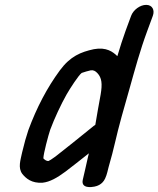

<svg xmlns="http://www.w3.org/2000/svg" viewBox="-20 -726 649 787"><path d="M370.7 -214.4C369.9 -213.8 365.2 -210.7 363.5 -209.4L345 -194.4C311.2 -167.1 244.7 -113.1 207 -84.2C192.6 -73.4 182.1 -67.3 178.5 -65.9C171 -65.9 164.6 -69.5 157.7 -76.9C158.4 -97.5 178 -171.1 185.9 -194.4C202.8 -240 229.9 -297.9 252.6 -338.2C267 -363.5 302.1 -417.7 314.9 -427.1C327.3 -431.3 339.9 -435.1 351.3 -437.6C362.2 -439.6 370.9 -435.3 379.3 -426.2C397.2 -407 400.1 -382.9 392.5 -338.3C384.3 -294.5 378 -257.5 370.7 -214.4ZM517.4 -661 494.9 -600C483.7 -569.7 472.4 -533.7 461 -495.8C443.3 -513.2 416.2 -534 364.6 -524.4C311.4 -512.8 268.3 -495.7 225.4 -437.6C173 -366.5 130.5 -285.3 96.2 -192.6C87.5 -167 79.5 -138.3 70.7 -101.4C64.1 -69.4 52.8 -38.6 71.4 -13.2C85.8 4.6 109.4 26.2 154.8 22.9C184.2 19.8 214.4 2.7 248.5 -22.7C275.2 -43.2 311 -71 344.3 -97.6L340.4 -81.6C330.6 -36.6 326.3 -19.9 319.4 10.5C310.9 47.8 355.9 41.3 367.1 38.9C376.8 36.9 399.3 31.1 411 5.5C419.1 -11.6 422.1 -30.8 425.2 -41.3C448.2 -119 455.4 -165.5 478.3 -247.2L510.5 -361.2C533.8 -443.9 553.4 -517.6 583.9 -600L606.4 -661C614.9 -684 605.1 -706 579.1 -706C554.3 -706 526.6 -685.8 517.4 -661Z"/></svg>

Font: Just Breathe
Style: BdObl7
Weight: 400
Foundry: Cannot Into Space Fonts
Version: Version 0.72